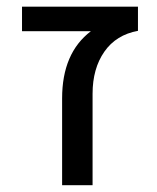

<svg xmlns="http://www.w3.org/2000/svg" viewBox="-20 -544 463 566"><path d="M248 -452.1H44.9V-524.4H386.7V-453.1Q322.3 -441.4 287.6 -391.6Q252.9 -341.8 252.9 -267.6V2H163.1V-253.9Q163.1 -387.7 248 -452.1Z"/></svg>

Font: Nasu
Style: Regular
Weight: 400
Designer: Ryoko NISHIZUKA (kana &amp; ideographs); Paul D. Hunt (Latin, Greek &amp; Cyrillic); Wenlong ZHANG (bopomofo); Sandoll C
Version: Version 2014.1215